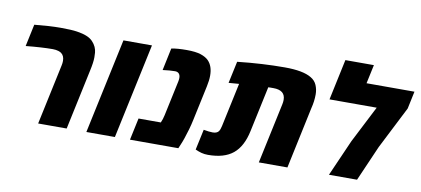

<svg xmlns="http://www.w3.org/2000/svg" viewBox="-70 -1001 2756 1256"><g transform="rotate(10 1308.0 -373.5)"><path d="M228 0 313.5 -401.4Q316.9 -416.5 316.9 -431.2Q316.9 -464.8 295.4 -481Q288.1 -486.3 276.4 -490.2Q259.3 -495.6 237.8 -495.6Q202.1 -495.6 157.5 -492.9Q112.8 -490.2 59.6 -484.9L90.8 -631.8Q192.9 -642.1 264.6 -642.1Q336.9 -642.1 374.8 -636.2Q412.6 -630.4 438 -620.1Q463.9 -609.9 480 -593Q496.1 -576.2 504.4 -557.6Q512.7 -538.6 513.9 -520.8Q515.1 -502.9 515.1 -489.7Q515.1 -456.1 502.9 -401.4L417.5 0Z M548.3 0 683.1 -632.3H872.6L737.8 0Z M837.9 0 869.1 -146H1017.1Q1027.8 -169.4 1033.7 -197.8L1083.5 -431.2Q1085.9 -444.3 1085.9 -453.6Q1085.9 -472.7 1076.2 -482.9Q1066.9 -492.2 1051.3 -492.2Q1033.2 -492.2 1014.2 -490.7Q995.1 -489.3 969.2 -485.8L1000.5 -634.3Q1040 -642.1 1101.6 -642.1Q1161.6 -642.1 1195.8 -630.9Q1230 -619.6 1248.5 -600.6Q1281.7 -566.4 1281.7 -503.4Q1281.7 -472.2 1272.9 -431.2L1223.1 -197.8Q1216.8 -167.5 1207.3 -134.3Q1197.8 -101.1 1188 -72.5Q1178.2 -43.9 1170.4 -26.4L1159.2 0Z M1357.4 9.3Q1333.5 9.3 1313.5 3.9Q1293.5 -1.5 1272.5 -11.2L1301.8 -147.5Q1338.4 -140.6 1362.3 -140.6Q1389.6 -140.6 1401.4 -155.8Q1410.6 -168.5 1415.5 -192.9L1477.5 -483.4Q1460.4 -481.9 1443.1 -480.7Q1425.8 -479.5 1408.7 -478L1439.9 -623.5Q1523.9 -632.8 1602.3 -637.2Q1680.7 -641.6 1753.4 -641.6Q1875.5 -641.6 1930.2 -608.4Q1959 -591.8 1970.9 -563.2Q1982.9 -534.7 1982.9 -502.4Q1982.9 -456.5 1970.7 -409.2L1883.8 0H1693.8L1779.3 -400.9Q1782.7 -416 1782.7 -430.7Q1782.7 -463.4 1762.2 -479.5Q1742.2 -495.1 1703.6 -495.1Q1691.4 -495.1 1682.9 -495.1Q1674.3 -495.1 1669.4 -494.6L1605 -192.9Q1583 -87.9 1523.9 -39.3Q1464.8 9.3 1357.4 9.3Z M2159.7 0 2266.1 -241.7 2391.1 -486.3H2077.6L2135.3 -757.3H2324.7L2297.9 -632.3H2616.2L2591.8 -516.6L2448.7 -234.9L2346.2 0Z"/></g></svg>

Font: Open Sans ExtraBold
Style: Italic
Weight: 800
Italic angle: -12°
Designer: Monotype Design Team
Foundry: Monotype Imaging Inc.
Version: Version 3.000; ttfautohint (v1.8.4)